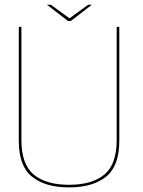

<svg xmlns="http://www.w3.org/2000/svg" viewBox="-20 -788 605 812"><path d="M272 4.5Q372 4.5 428.2 -40.5Q484.5 -85.5 484.5 -192V-674.5H473.5V-197Q473.5 -92.5 421.2 -49.5Q369 -6.5 272 -6.5Q175 -6.5 122.8 -49.5Q70.5 -92.5 70.5 -197V-674.5H59.5V-192Q59.5 -85.5 115.8 -40.5Q172 4.5 272 4.5ZM267 -699.5H280L368.5 -768H353L274 -710.5L195 -768H178.5Z"/></svg>

Font: Anybody Thin
Style: Regular
Weight: 100
Designer: Tyler Finck
Foundry: Etcetera Type Company
Version: Version 1.114;gftools[0.9.25]